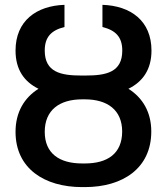

<svg xmlns="http://www.w3.org/2000/svg" viewBox="-20 -757 684 787"><path d="M316.8 -349.8H327.8C420.5 -349.8 480.5 -306.1 480.8 -218C480.5 -127.1 420.5 -87 327.8 -87H316.8C224.1 -87 163.4 -127.5 163.4 -216.6C163.4 -305.8 223.7 -349.8 316.8 -349.8ZM43.7 -216.6C43.7 -67.5 160.5 9.9 316.8 9.9H327.8C483.7 9.9 600.1 -67.5 600.1 -218C600.1 -297.6 564.6 -356.5 506.4 -393.1C564.3 -421.5 600.9 -471.2 600.9 -549.7C600.9 -671.9 515.6 -733.3 399.9 -737.2V-646.3C454.2 -632.8 481.2 -605.1 481.2 -549.7C481.2 -460.9 415.5 -447.4 331 -447.4H313.2C229.8 -447.4 163.4 -460.9 163.4 -549.7C163.4 -605.1 190 -632.8 244.3 -646.3V-737.2C129.6 -733.3 43.7 -671.9 43.7 -549.7C43.7 -470.9 79.9 -421.5 137.8 -393.1C79.2 -356.2 43.7 -296.9 43.7 -216.6Z"/></svg>

Font: Magic Ui Pro Medium
Style: Regular
Weight: 500
Designer: Stefan Endress, Andreas Faust
Version: Version 1.000;FEAKit 1.0